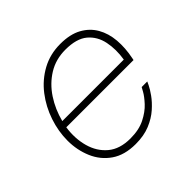

<svg xmlns="http://www.w3.org/2000/svg" viewBox="-139 -690 850 850"><g transform="rotate(-45 286.0 -265.0)"><path d="M260 10Q191 10 146 -21Q101 -52 79 -103.5Q57 -155 57 -214Q57 -272 76.5 -330Q96 -388 132.5 -435.5Q169 -483 221 -511.5Q273 -540 337 -540Q398 -540 438 -518Q478 -496 499.5 -458.5Q521 -421 525 -372.5Q529 -324 518 -270L516 -260H95Q86 -198 101 -144Q116 -90 155.5 -57Q195 -24 261 -24Q315 -24 352.5 -43Q390 -62 413 -87Q436 -112 446.5 -131Q457 -150 457 -150H492Q492 -150 484.5 -134Q477 -118 460 -94Q443 -70 416 -46Q389 -22 350.5 -6Q312 10 260 10ZM102 -292H487Q496 -348 486 -397Q476 -446 440.5 -476Q405 -506 335 -506Q275 -506 228 -477Q181 -448 149 -399.5Q117 -351 102 -292Z"/></g></svg>

Font: Be Vietnam Pro Variable Thin
Style: Italic
Weight: 100
Italic angle: -12°
Designer: Lam Bao, Tony Le, Vietanh Nguyen
Foundry: Yellow Type Foundry
Version: Version 1.002